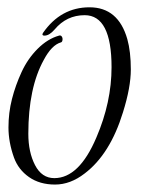

<svg xmlns="http://www.w3.org/2000/svg" viewBox="-20 -500 442 526"><path d="M285.6 -316Q285.6 -458.4 212 -458.4Q162.4 -458.4 129.6 -419.2Q115.2 -402.4 101.6 -402.4Q93.6 -402.4 97.6 -409.6Q146.4 -480 225.2 -480Q304 -480 328.8 -392.8Q338.4 -358.4 338.4 -309.6Q338.4 -260.8 316.8 -192Q281.6 -77.6 212 -24.8Q172.8 5.6 130.8 5.6Q88.8 5.6 59.6 -14.8Q30.4 -35.2 18.4 -68Q3.2 -110.4 3.2 -150.8Q3.2 -191.2 12.8 -228.8Q22.4 -266.4 39.2 -302.8Q56 -339.2 83.2 -366.4Q110.4 -393.6 141.6 -402.4Q146.4 -404 149.2 -400Q152 -396 151.2 -390.4Q150.4 -384.8 147.2 -384Q121.6 -376.8 100 -336Q57.6 -259.2 57.6 -133.6Q57.6 -83.2 76 -47.6Q94.4 -12 128.8 -12Q196.8 -12 244 -123.2Q285.6 -220 285.6 -316Z"/></svg>

Font: Rouge Script
Style: Regular
Weight: 400
Designer: Sabrina Mariela Lopez
Foundry: Typesenses
Version: Version 1.003